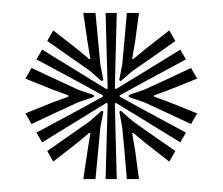

<svg xmlns="http://www.w3.org/2000/svg" viewBox="-20 -821 348 300"><path d="M145 -541.2 147 -614.2 148.2 -659.2 146.2 -660.2 108.2 -636.8 45.8 -598.5 37 -613.8 101.5 -648.5 140.8 -670V-672L101.5 -693.5L37 -728.2L45.8 -743.5L108.2 -705.2L146.2 -681.8L148.2 -683L147 -727.8L145 -800.8H162.5L160.5 -727.8L159.5 -683L161.2 -681.8L199.5 -705.2L261.8 -743.5L270.5 -728.2L206.2 -693.5L167 -672V-670L206.2 -648.5L270.5 -613.8L261.8 -598.5L199.5 -636.8L161.2 -660.2L159.5 -659.2L160.5 -614.2L162.5 -541.2ZM139 -694.2 119.8 -710.8 88 -733 53.8 -757 63.2 -773.5 99.5 -745.2 119.5 -728.5 121.2 -729.2 116.8 -755.2 110.2 -800.8H129.2L133.2 -758L136.8 -720.2L141.5 -695.8ZM168.5 -694.2 166.2 -695.8 171 -720.2 174.5 -758.2 178.2 -800.8H197.2L191 -755.2L186.5 -729.2L188 -728.5L208.2 -745.2L244.5 -773.5L254 -757L218 -731.5L188 -710.8ZM29.2 -627.2 19.8 -643.8 62.2 -661 87 -670V-672L62.2 -681L19.8 -698.2L29.2 -714.8L69 -696.2L102.2 -680.8L126.5 -672.5V-669.5L102.2 -661.2L67.5 -645.2ZM278.5 -627.2 237.2 -646.5 205.2 -661.2 181.2 -669.5V-672.5L205.2 -680.8L239.5 -696.5L278.5 -714.8L288 -698.2L245.2 -681L220.8 -672V-670L245.2 -661L288 -643.8ZM110.2 -541.2 117 -586.8 121.2 -612.8 119.5 -613.5 99.5 -596.8 63.2 -568.5 53.8 -585 88.8 -609.5 119.8 -631.2 139 -648 141.5 -646.5 136.8 -621.8 133.2 -583.5 129.2 -541.2ZM178.2 -541.2 174.5 -584.8 171 -621.8 166.5 -646.5 168.8 -648 188 -631.2 219.2 -609.2 254 -585 244.5 -568.5 208.2 -596.8 188 -613.5 186.5 -612.8 191 -586.8 197.2 -541.2Z"/></svg>

Font: Big Shoulders Inline Display ExtraBold
Style: Regular
Weight: 800
Designer: Patric King
Foundry: XO Type Co
Version: Version 1.000